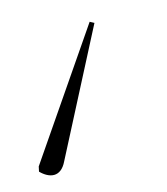

<svg xmlns="http://www.w3.org/2000/svg" viewBox="-117 -62 257 296"><g transform="rotate(-10 11.5 86.5)"><path d="M41 -25 -75 181 -76 189C-62 201 -44 204 -35 180L48 -22Z"/></g></svg>

Font: Noto Serif Display Condensed Thin
Style: Italic
Weight: 100
Width: 3
Italic angle: -12°
Designer: Monotype Design Team
Foundry: Monotype Imaging Inc.
Version: Version 2.009